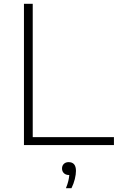

<svg xmlns="http://www.w3.org/2000/svg" viewBox="-20 -760 628 1006"><path d="M105.5 0V-740H151.5V-41.5H577V0ZM325.5 226Q334 205 338 188.2Q342 171.5 343 157H341.5Q325 157 315 147.5Q305 138 305 123Q305 108 314.5 98.8Q324 89.5 339.5 89.5Q378 89.5 378 135.5Q378 154 372 178.5Q366 203 354.5 226Z"/></svg>

Font: Encode Sans Expanded ExtraLight
Style: Regular
Weight: 200
Width: 7
Designer: Multiple Designers
Foundry: Impallari Type
Version: Version 3.000; ttfautohint (v1.8.3) -l 8 -r 50 -G 200 -x 14 